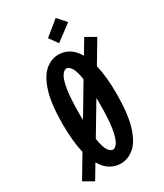

<svg xmlns="http://www.w3.org/2000/svg" viewBox="-243 -981 936 1095"><g transform="rotate(-30 225.5 -434.0)"><path d="M-18.5 -12.5 67.5 -157Q58.5 -194.5 53.5 -242Q48.5 -289.5 48.5 -348Q48.5 -482 73.2 -560.5Q98 -639 138.2 -672.5Q178.5 -706 225.5 -706Q261 -706 292.8 -687.8Q324.5 -669.5 349 -627.5L404 -719.5L468.5 -682L383 -538.5Q392 -501 397 -453.8Q402 -406.5 402 -348Q402 -213.5 377.5 -134.8Q353 -56 312.8 -22.5Q272.5 11 225.5 11Q190 11 158 -7.2Q126 -25.5 101.5 -68L46 25ZM160.5 -348Q160.5 -329.5 161 -312.5L280 -512.5Q271 -571.5 255.8 -593Q240.5 -614.5 225.5 -614.5Q210 -614.5 195 -592.5Q180 -570.5 170.2 -513Q160.5 -455.5 160.5 -348ZM225.5 -80.5Q240.5 -80.5 255.5 -102.5Q270.5 -124.5 280.5 -182.2Q290.5 -240 290.5 -348Q290.5 -366.5 290 -383L170.5 -183Q179.5 -123.5 194.8 -102Q210 -80.5 225.5 -80.5ZM262 -760 221.5 -816.5 317 -894.5 367 -838.5Z"/></g></svg>

Font: Trispace Condensed Medium
Style: Regular
Weight: 500
Width: 3
Designer: Tyler Finck
Foundry: Etcetera Type Company
Version: Version 1.210; ttfautohint (v1.8.3)